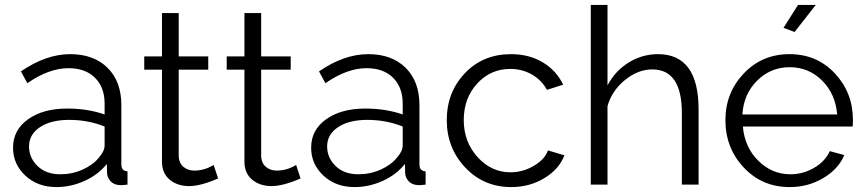

<svg xmlns="http://www.w3.org/2000/svg" viewBox="-20 -750 3515 780"><path d="M33 -150Q33 -222 94 -265.5Q155 -309 253 -309Q336 -309 405 -285V-329Q405 -395 366 -434Q327 -473 258 -473Q179 -473 91 -412L65 -460Q167 -530 265 -530Q361 -530 417 -474.5Q473 -419 473 -323V-82Q473 -55 498 -54V0Q474 3 467 2Q443 1 429.5 -13.5Q416 -28 415 -46L414 -84Q379 -40 323.5 -15Q268 10 209 10Q133 10 83 -36.5Q33 -83 33 -150ZM382 -110Q405 -136 405 -160V-236Q338 -263 261 -263Q187 -263 142.5 -233.5Q98 -204 98 -155Q98 -109 132.5 -75.5Q167 -42 225 -42Q273 -42 315.5 -61Q358 -80 382 -110Z M866 -25Q795 6 748 6Q701 6 669.5 -20Q638 -46 638 -94V-467H566V-521H638V-697H706V-521H826V-467H706V-113Q708 -86 726 -71.5Q744 -57 769 -57Q811 -57 848 -80Z M1201 -25Q1130 6 1083 6Q1036 6 1004.5 -20Q973 -46 973 -94V-467H901V-521H973V-697H1041V-521H1161V-467H1041V-113Q1043 -86 1061 -71.5Q1079 -57 1104 -57Q1146 -57 1183 -80Z M1244 -150Q1244 -222 1305 -265.5Q1366 -309 1464 -309Q1547 -309 1616 -285V-329Q1616 -395 1577 -434Q1538 -473 1469 -473Q1390 -473 1302 -412L1276 -460Q1378 -530 1476 -530Q1572 -530 1628 -474.5Q1684 -419 1684 -323V-82Q1684 -55 1709 -54V0Q1685 3 1678 2Q1654 1 1640.5 -13.5Q1627 -28 1626 -46L1625 -84Q1590 -40 1534.5 -15Q1479 10 1420 10Q1344 10 1294 -36.5Q1244 -83 1244 -150ZM1593 -110Q1616 -136 1616 -160V-236Q1549 -263 1472 -263Q1398 -263 1353.5 -233.5Q1309 -204 1309 -155Q1309 -109 1343.5 -75.5Q1378 -42 1436 -42Q1484 -42 1526.5 -61Q1569 -80 1593 -110Z M2057 10Q1945 10 1870 -69.5Q1795 -149 1795 -262Q1795 -375 1868.5 -452.5Q1942 -530 2056 -530Q2129 -530 2184.5 -497Q2240 -464 2268 -406L2202 -385Q2180 -425 2140.5 -447.5Q2101 -470 2053 -470Q1973 -470 1918.5 -410.5Q1864 -351 1864 -262Q1864 -174 1920 -112Q1976 -50 2054 -50Q2104 -50 2149 -76.5Q2194 -103 2206 -139L2273 -119Q2251 -62 2191 -26Q2131 10 2057 10Z M2818 0H2750V-291Q2750 -468 2630 -468Q2572 -468 2519 -425Q2466 -382 2448 -319V0H2380V-730H2448V-403Q2479 -462 2534 -496Q2589 -530 2653 -530Q2818 -530 2818 -305Z M3208 -620 3163 -637 3222 -730H3294ZM3188 10Q3076 10 3001.5 -69.5Q2927 -149 2927 -262Q2927 -373 3001.5 -451.5Q3076 -530 3187 -530Q3299 -530 3372 -451.5Q3445 -373 3445 -263Q3445 -241 3444 -236H2998Q3005 -152 3060.5 -97Q3116 -42 3191 -42Q3242 -42 3287 -68Q3332 -94 3351 -136L3410 -120Q3386 -63 3324.5 -26.5Q3263 10 3188 10ZM2996 -285H3381Q3374 -369 3319.5 -423Q3265 -477 3188 -477Q3111 -477 3056 -422.5Q3001 -368 2996 -285Z"/></svg>

Font: Raleway-v4020
Style: Regular
Weight: 400
Designer: Matt McInerney, Pablo Impallari, Rodrigo Fuenzalida
Foundry: Matt McInerney, Pablo Impallari, Rodrigo Fuenzalida
Version: Version 4.020;PS 004.020;hotconv 1.0.88;makeotf.lib2.5.64775